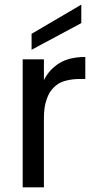

<svg xmlns="http://www.w3.org/2000/svg" viewBox="-20 -802 413 822"><path d="M77.1 -547.9H168V-459Q190.4 -504.4 234.9 -532.2Q278.3 -558.1 345.2 -558.1V-463.9H320.8Q290 -463.9 259.8 -456.1Q231.4 -448.7 211.9 -429.2Q190.4 -409.2 180.2 -377.9Q168 -345.2 168 -297.9V0H77.1ZM115.2 -588.9V-657.2L328.1 -782.2V-703.1Z"/></svg>

Font: PoppinsZ
Style: Regular
Weight: 400
Designer: Ninad Kale (Devanagari), Jonny Pinhorn (Latin)
Foundry: Indian Type Foundry
Version: Version 3.002;FEAKit 1.0